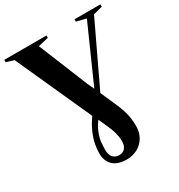

<svg xmlns="http://www.w3.org/2000/svg" viewBox="-231 -883 1126 1211"><g transform="rotate(-30 332.0 -277.5)"><path d="M338 188Q295 188 265.5 173.8Q236 159.5 220.8 132.5Q205.5 105.5 205.5 67.5Q205.5 40.5 211.8 5Q218 -30.5 237.2 -75.2Q256.5 -120 295.5 -173.5L361.5 -253.5L404.5 -351L563.5 -708.5L493.5 -726V-743H682V-726L615.5 -708.5L376 -204.5L322.5 -140.5Q285 -93 269.8 -54.8Q254.5 -16.5 251.8 13.5Q249 43.5 249 67.5Q249 104 265.8 122.2Q282.5 140.5 310.5 140.5Q337 140.5 352.8 122.8Q368.5 105 368.5 70Q368.5 42.5 360.2 11.2Q352 -20 327 -74.5L302.5 -128.5L292 -146L37.5 -708.5L-18.5 -726V-743H289V-726L214 -708.5L359.5 -351L398.5 -266.5L451.5 -146Q467.5 -110.5 476.5 -81Q485.5 -51.5 489.5 -24.5Q493.5 2.5 493.5 31.5Q493.5 81 472.2 116Q451 151 415.8 169.5Q380.5 188 338 188Z"/></g></svg>

Font: Merriweather 144pt
Style: Bold
Weight: 700
Version: Version 2.100